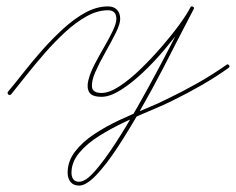

<svg xmlns="http://www.w3.org/2000/svg" viewBox="-20 -284 736 599"><path d="M6 11Q2 7 5 2Q27 -24 54 -58.5Q81 -93 112.5 -128.5Q144 -164 178 -195Q212 -226 247 -245Q282 -264 317 -264Q335 -264 345 -253.5Q355 -243 355 -225Q355 -209 341 -181Q327 -153 308.5 -120.5Q290 -88 277.5 -59.5Q265 -31 267 -12.5Q269 6 297 6Q321 6 353 -15Q385 -36 419 -69Q453 -102 485 -139Q517 -176 540.5 -208.5Q564 -241 574 -261Q576 -266 582 -263Q587 -260 584 -255Q570 -229 544.5 -179Q519 -129 486.5 -66.5Q454 -4 418 59Q382 122 347 175.5Q312 229 280.5 262Q249 295 227 295Q209 295 200 283.5Q191 272 191 255Q191 219 214 189Q237 159 274 134.5Q311 110 353 90.5Q395 71 434.5 55Q474 39 501 25Q549 2 596 -24.5Q643 -51 687 -82Q687 -82 687 -82Q687 -82 687 -82Q691 -85 695 -80Q698 -76 693 -72Q652 -43 608.5 -18Q565 7 520 29Q495 42 455 58.5Q415 75 371.5 95.5Q328 116 289.5 140Q251 164 227 193Q203 222 203 255Q203 267 208.5 275Q214 283 227 283Q247 283 276 250Q305 217 339.5 164Q374 111 409.5 48.5Q445 -14 477.5 -75.5Q510 -137 535 -186.5Q560 -236 574 -261Q577 -266 582 -263Q587 -261 584 -255Q574 -234 549.5 -200.5Q525 -167 493 -129Q461 -91 425.5 -57.5Q390 -24 356.5 -3Q323 18 297 18Q267 18 258.5 4Q250 -10 255.5 -33Q261 -56 275 -83Q289 -110 305 -137.5Q321 -165 332 -188Q343 -211 343 -225Q343 -252 317 -252Q284 -252 250 -233Q216 -214 183 -183.5Q150 -153 119.5 -118Q89 -83 62 -49Q35 -15 15 10Q11 14 6 11Z"/></svg>

Font: FRB American Cursive Guidelines Arrows Thin
Style: Italic
Weight: 100
Italic angle: -25°
Version: Version 2.0;Modular Font Editor K font №1